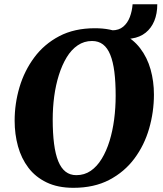

<svg xmlns="http://www.w3.org/2000/svg" viewBox="-20 -888 780 918"><path d="M331 10Q256.5 10 203 -15.8Q149.5 -41.5 115.8 -86Q82 -130.5 66 -188.5Q50 -246.5 50 -311Q50 -392.5 73.2 -471Q96.5 -549.5 143.8 -613.2Q191 -677 263.2 -715Q335.5 -753 434 -753Q509 -753 562.5 -727.5Q616 -702 650 -657.5Q684 -613 700 -556Q716 -499 716 -436Q716 -353 693 -273.2Q670 -193.5 622.5 -129.8Q575 -66 502.5 -28Q430 10 331 10ZM345 -50.5Q383.5 -50.5 413.8 -71.2Q444 -92 466.5 -129Q489 -166 503.8 -214Q518.5 -262 525.8 -317.2Q533 -372.5 533 -430Q533 -495.5 526.8 -544.5Q520.5 -593.5 507.2 -626.2Q494 -659 472.5 -675.5Q451 -692 420 -692Q382 -692 351.5 -671.2Q321 -650.5 298.8 -613.8Q276.5 -577 261.5 -529.2Q246.5 -481.5 239.2 -427.2Q232 -373 232 -317Q232 -250.5 238.5 -200.5Q245 -150.5 258.5 -117.2Q272 -84 293.5 -67.2Q315 -50.5 345 -50.5ZM614 -867.5H732Q732 -823 717.8 -788.2Q703.5 -753.5 676.5 -731.8Q649.5 -710 610.2 -704Q571 -698 520.5 -710L515.5 -743Q548.5 -743 569.2 -760.5Q590 -778 600.8 -806.5Q611.5 -835 614 -867.5Z"/></svg>

Font: Merriweather Light 18pt Black
Style: Italic
Weight: 900
Italic angle: -7.8°
Version: Version 2.101